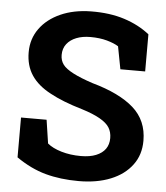

<svg xmlns="http://www.w3.org/2000/svg" viewBox="-52 -768 714 825"><g transform="rotate(5 304.5 -355.5)"><path d="M317.4 10.3Q238.8 10.3 174.3 -7.3Q109.9 -24.9 47.4 -68.4V-240.2H157.7L172.9 -139.2Q194.8 -120.6 233.4 -109.1Q272 -97.7 317.4 -97.7Q356.4 -97.7 382.8 -108.4Q437 -130.4 437 -185.5Q437 -211.4 424.8 -231Q400.9 -269 306.2 -298.3Q219.7 -323.7 166.5 -353Q110.8 -382.3 83.3 -423.6Q55.7 -464.8 55.7 -522.9Q55.7 -580.6 87.9 -625Q119.6 -668.9 176.3 -694.3Q232.9 -719.7 307.1 -720.7Q389.2 -721.7 452.4 -701.2Q515.6 -680.7 561.5 -644V-483.9H454.6L436 -581.5Q417.5 -593.3 386 -602.1Q354.5 -610.8 314.5 -610.8Q280.3 -610.8 254.4 -600.6Q228 -590.3 212.9 -570.8Q197.8 -551.3 197.8 -523.4Q197.8 -499.5 210.9 -481.9Q235.4 -448.7 340.8 -414.1Q458.5 -381.3 519.3 -327.6Q580.1 -273.9 580.1 -186.5Q580.1 -125.5 547.4 -82Q514.6 -37.6 455.6 -13.7Q396.5 10.3 317.4 10.3Z"/></g></svg>

Font: Hanuman
Style: Bold
Weight: 700
Designer: Danh Hong
Version: Version 8.002; ttfautohint (v1.8.3)